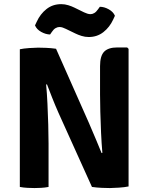

<svg xmlns="http://www.w3.org/2000/svg" viewBox="-20 -924 734 949"><path d="M78 -680.5Q96 -684.5 124.8 -686.5Q153.5 -688.5 168.5 -688.5Q183.5 -688.5 208 -687.5Q232.5 -686.5 257 -683L218.5 -509L208 -506Q212 -464.5 214.5 -412.2Q217 -360 218.5 -307.8Q220 -255.5 220 -214.5V0Q201.5 3.5 183.2 4.5Q165 5.5 150.5 5.5Q137 5.5 116.5 4.5Q96 3.5 78 0ZM269 -366.5Q252 -405 237.5 -441.8Q223 -478.5 212 -507.5L141.5 -589.5L257 -683L419 -317.5Q438 -274 454.5 -234.2Q471 -194.5 482.5 -166.5L559.5 -83L434.5 0ZM615.5 -682.5V-2.5Q597 1.5 568 3.5Q539 5.5 523.5 5.5Q508 5.5 483.8 4.5Q459.5 3.5 434.5 0L475 -165L486 -168.5Q482 -214 479.5 -268Q477 -322 475.8 -372.2Q474.5 -422.5 474.5 -457V-597Q474.5 -648 495 -668.8Q515.5 -689.5 559.5 -689.5H608.5ZM305 -781.5Q297.5 -785 289.8 -787.8Q282 -790.5 273.5 -790.5Q264.5 -790.5 254.8 -785Q245 -779.5 236.5 -766.5L227.5 -753.5Q206 -754 183.8 -766.2Q161.5 -778.5 153 -798.5L161.5 -816.5Q179 -855 209.8 -879.2Q240.5 -903.5 282.5 -903.5Q300.5 -903.5 317.5 -898.2Q334.5 -893 348.5 -886L395.5 -863Q403 -859.5 411.2 -856.8Q419.5 -854 427.5 -854Q436.5 -854 446 -859.5Q455.5 -865 464.5 -878L473.5 -890.5Q495 -890.5 517.5 -878Q540 -865.5 548 -846L539.5 -827.5Q522 -789.5 491 -765.2Q460 -741 418.5 -741Q400.5 -741 383 -746.5Q365.5 -752 352.5 -758.5Z"/></svg>

Font: Signika Negative Light
Style: Bold
Weight: 700
Version: Version 2.001